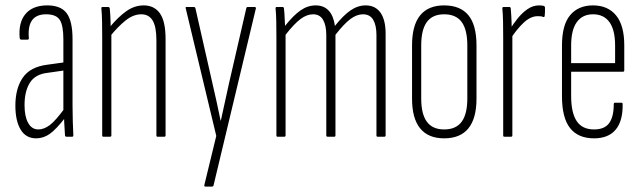

<svg xmlns="http://www.w3.org/2000/svg" viewBox="-20 -507 2376 712"><path d="M226 0Q222 0 221 -5Q219 -30 218 -55.5Q217 -81 217 -95L215 -98V-361Q215 -413 201.5 -433.5Q188 -454 151 -454Q115 -454 99 -432Q83 -410 87 -365Q87 -360 82 -360H59Q54 -360 53 -366Q48 -423 74 -454.5Q100 -486 152 -487Q204 -488 226.5 -459Q249 -430 249 -362V-114Q249 -82 250 -54.5Q251 -27 252 -6Q252 0 248 0ZM114 6Q76 6 56.5 -26.5Q37 -59 37 -115Q37 -179 64.5 -219Q92 -259 155 -267L220 -276V-246L157 -237Q111 -232 91 -200.5Q71 -169 71 -117Q71 -75 84.5 -51Q98 -27 122 -27Q143 -27 164.5 -43Q186 -59 221 -107L222 -71Q188 -27 164.5 -10.5Q141 6 114 6Z M564 0Q560 0 560 -5V-358Q560 -408 546 -431Q532 -454 504 -454Q474 -454 445 -430.5Q416 -407 388 -372L386 -405Q416 -442 447 -464.5Q478 -487 513 -487Q552 -487 573 -457.5Q594 -428 594 -362V-5Q594 0 589 0ZM363 0Q359 0 359 -5V-367Q359 -399 358.5 -426.5Q358 -454 356 -475Q355 -481 360 -481H381Q386 -481 387 -476Q389 -457 390 -428Q391 -399 391 -384L393 -381V-5Q393 0 388 0Z M742 185Q736 185 738 178L782 -3L669 -475Q667 -481 671 -481H699Q704 -481 705 -475L768 -197Q776 -163 783.5 -128.5Q791 -94 798 -60H799Q806 -94 814 -128.5Q822 -163 829 -197L893 -475Q894 -481 898 -481H925Q927 -481 928.5 -479Q930 -477 928 -472L772 180Q771 185 766 185Z M1009 0Q1005 0 1005 -5V-367Q1005 -399 1004.5 -426.5Q1004 -454 1002 -475Q1001 -481 1006 -481H1029Q1032 -481 1033 -476Q1035 -459 1035.5 -442Q1036 -425 1037 -411Q1068 -450 1094.5 -468.5Q1121 -487 1151 -487Q1181 -487 1199 -467.5Q1217 -448 1222 -411Q1253 -450 1280 -468.5Q1307 -487 1336 -487Q1372 -487 1391 -460Q1410 -433 1410 -382V-5Q1410 0 1405 0H1380Q1376 0 1376 -5V-377Q1376 -413 1364 -433.5Q1352 -454 1326 -454Q1303 -454 1279.5 -436.5Q1256 -419 1224 -378V-5Q1224 0 1220 0H1195Q1190 0 1190 -5V-377Q1190 -413 1178 -433.5Q1166 -454 1141 -454Q1118 -454 1094.5 -436.5Q1071 -419 1039 -378V-5Q1039 0 1034 0Z M1627 6Q1568 6 1538 -31Q1508 -68 1508 -141V-339Q1508 -413 1538 -450Q1568 -487 1627 -487Q1687 -487 1717 -450.5Q1747 -414 1747 -339V-141Q1747 -68 1717 -31Q1687 6 1627 6ZM1627 -27Q1671 -27 1692 -55.5Q1713 -84 1713 -142V-338Q1713 -397 1692 -425.5Q1671 -454 1627 -454Q1584 -454 1563 -425.5Q1542 -397 1542 -338V-142Q1542 -84 1563 -55.5Q1584 -27 1627 -27Z M1850 0Q1846 0 1846 -5V-367Q1846 -399 1845.5 -426Q1845 -453 1843 -474Q1842 -481 1847 -481H1870Q1873 -481 1874 -476Q1876 -453 1877 -427Q1878 -401 1878 -386L1880 -382V-5Q1880 0 1875 0ZM1874 -364 1872 -400Q1884 -419 1900 -439Q1916 -459 1936 -473Q1956 -487 1979 -487Q1990 -487 1997 -485Q1999 -484 2000 -482.5Q2001 -481 2001 -478Q2001 -470 2001 -463Q2001 -456 2000 -449Q2000 -443 1994 -444Q1991 -446 1986 -446.5Q1981 -447 1974 -447Q1947 -447 1921 -422Q1895 -397 1874 -364Z M2183 6Q2124 6 2094 -32Q2064 -70 2064 -150V-338Q2064 -415 2094.5 -451Q2125 -487 2179 -487Q2234 -487 2264.5 -450Q2295 -413 2295 -339V-246Q2295 -241 2290 -241H2098V-151Q2098 -89 2118.5 -58Q2139 -27 2183 -27Q2222 -27 2239 -50.5Q2256 -74 2256 -120Q2256 -126 2260 -126H2285Q2289 -126 2289 -121Q2290 -58 2263 -26Q2236 6 2183 6ZM2098 -273H2261V-338Q2261 -396 2240 -425Q2219 -454 2179 -454Q2140 -454 2119 -425Q2098 -396 2098 -338Z"/></svg>

Font: Sofia Sans Extra Condensed ExtraLight
Style: Regular
Weight: 250
Designer: Botio Nikoltchev, Ani Petrova
Foundry: lettersoup
Version: Version 4.101